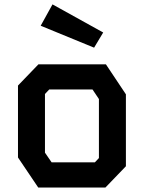

<svg xmlns="http://www.w3.org/2000/svg" viewBox="-20 -834 640 854"><path d="M151 -548 60 -453.5V-133.5L150 0H449L540 -94.5V-414.5L451 -548ZM180 -155V-416L199 -436H391.5L420 -393.5V-131L402 -112H209.5ZM213.5 -814.5 161 -719.5 398.5 -622 439 -689.5Z"/></svg>

Font: Kode Mono
Style: Regular
Weight: 400
Monospace: yes
Designer: Isa Ozler
Foundry: Kadena LLC
Version: Version 1.000;gftools[0.9.28]